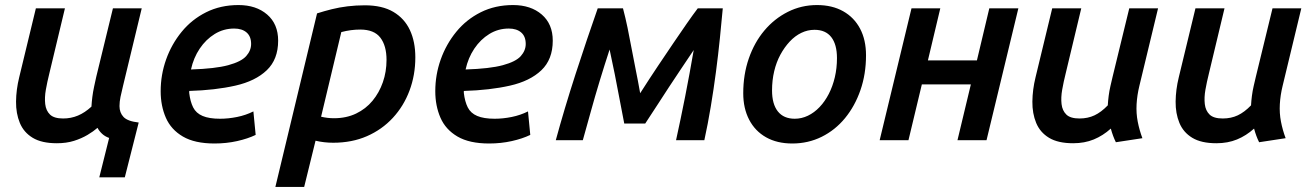

<svg xmlns="http://www.w3.org/2000/svg" viewBox="-20 -555 5197 760"><path d="M373 147 412 -9Q395 -15 383.5 -26Q372 -37 366 -49Q350 -35 326.5 -21Q303 -7 273 2.5Q243 12 205 12Q145 12 109.5 -9.5Q74 -31 58.5 -68.5Q43 -106 43.5 -153Q44 -200 56 -249L122 -522H237L175 -263Q167 -231 161.5 -200Q156 -169 159 -143Q162 -117 178 -101.5Q194 -86 230 -86Q261 -86 288.5 -97.5Q316 -109 342 -133Q343 -151 345.5 -171Q348 -191 352.5 -212Q357 -233 361 -251L427 -522H541L467 -215Q461 -191 457 -171.5Q453 -152 453 -135Q453 -109 469 -92Q485 -75 529 -70L474 147Z M829 13Q751 13 704 -14.5Q657 -42 636.5 -89Q616 -136 616 -194Q616 -259 637.5 -319.5Q659 -380 699 -429Q739 -478 796 -506.5Q853 -535 924 -535Q994 -535 1037.5 -497.5Q1081 -460 1081 -394Q1081 -320 1036 -277Q991 -234 911.5 -216Q832 -198 729 -195Q729 -193 729 -191Q729 -189 729 -187Q733 -153 744.5 -130Q756 -107 782 -96Q808 -85 851 -85Q884 -85 918.5 -92Q953 -99 983 -114L992 -21Q961 -6 918.5 3.5Q876 13 829 13ZM736 -280Q832 -283 883.5 -297Q935 -311 954.5 -333Q974 -355 974 -381Q974 -411 956 -426.5Q938 -442 907 -442Q865 -442 830 -420.5Q795 -399 770.5 -362.5Q746 -326 736 -280Z M1070 185 1235 -502Q1263 -511 1293 -518.5Q1323 -526 1356 -530Q1389 -534 1424 -534Q1493 -534 1537 -508Q1581 -482 1602.5 -436Q1624 -390 1624 -328Q1624 -258 1601 -196.5Q1578 -135 1535 -88.5Q1492 -42 1432.5 -16Q1373 10 1299 10Q1281 10 1263.5 8Q1246 6 1229 2L1184 185ZM1302 -87Q1351 -87 1389.5 -105.5Q1428 -124 1454.5 -156Q1481 -188 1495.5 -229.5Q1510 -271 1510 -318Q1510 -374 1485.5 -406Q1461 -438 1406 -438Q1387 -438 1368.5 -435.5Q1350 -433 1331 -428L1251 -93Q1264 -90 1276.5 -88.5Q1289 -87 1302 -87Z M1916 13Q1838 13 1791 -14.5Q1744 -42 1723.5 -89Q1703 -136 1703 -194Q1703 -259 1724.5 -319.5Q1746 -380 1786 -429Q1826 -478 1883 -506.5Q1940 -535 2011 -535Q2081 -535 2124.5 -497.5Q2168 -460 2168 -394Q2168 -320 2123 -277Q2078 -234 1998.5 -216Q1919 -198 1816 -195Q1816 -193 1816 -191Q1816 -189 1816 -187Q1820 -153 1831.5 -130Q1843 -107 1869 -96Q1895 -85 1938 -85Q1971 -85 2005.5 -92Q2040 -99 2070 -114L2079 -21Q2048 -6 2005.5 3.5Q1963 13 1916 13ZM1823 -280Q1919 -283 1970.5 -297Q2022 -311 2041.5 -333Q2061 -355 2061 -381Q2061 -411 2043 -426.5Q2025 -442 1994 -442Q1952 -442 1917 -420.5Q1882 -399 1857.5 -362.5Q1833 -326 1823 -280Z M2180 0Q2196 -59 2216 -126Q2236 -193 2258.5 -262.5Q2281 -332 2303.5 -398.5Q2326 -465 2346 -522H2446Q2456 -484 2464 -445.5Q2472 -407 2479.5 -366Q2487 -325 2496 -281Q2505 -237 2514 -186Q2551 -244 2584.5 -294Q2618 -344 2646.5 -386Q2675 -428 2699 -462.5Q2723 -497 2742 -522H2841Q2836 -467 2829.5 -403Q2823 -339 2814 -270.5Q2805 -202 2793.5 -133Q2782 -64 2768 0H2656Q2665 -41 2674 -84Q2683 -127 2692 -172.5Q2701 -218 2709.5 -264.5Q2718 -311 2726 -357Q2699 -317 2675 -281Q2651 -245 2628.5 -211Q2606 -177 2583 -141Q2560 -105 2534 -66H2451Q2441 -117 2432 -165Q2423 -213 2413.5 -261Q2404 -309 2393 -359Q2373 -298 2354 -235.5Q2335 -173 2318.5 -113Q2302 -53 2287 0Z M3116 13Q3056 13 3012.5 -11.5Q2969 -36 2945.5 -81Q2922 -126 2922 -186Q2922 -260 2944 -323.5Q2966 -387 3005.5 -434Q3045 -481 3098.5 -508Q3152 -535 3214 -535Q3274 -535 3317.5 -510.5Q3361 -486 3384.5 -441.5Q3408 -397 3408 -336Q3408 -262 3386 -198.5Q3364 -135 3325 -87.5Q3286 -40 3232.5 -13.5Q3179 13 3116 13ZM3126 -85Q3153 -85 3178 -97Q3203 -109 3224 -131Q3245 -153 3260.5 -183Q3276 -213 3284.5 -249Q3293 -285 3293 -325Q3293 -379 3270.5 -408Q3248 -437 3204 -437Q3177 -437 3152 -425Q3127 -413 3106 -390.5Q3085 -368 3069 -338.5Q3053 -309 3044.5 -273Q3036 -237 3036 -197Q3036 -143 3059 -114Q3082 -85 3126 -85Z M3462 0 3588 -522H3702L3653 -316H3847L3896 -522H4011L3885 0H3770L3823 -221H3629L3576 0Z M4228 12Q4168 12 4132.5 -9.5Q4097 -31 4081.5 -68.5Q4066 -106 4066.5 -153Q4067 -200 4079 -249L4145 -522H4260L4198 -263Q4190 -231 4184.5 -200Q4179 -169 4182 -143Q4185 -117 4201 -101.5Q4217 -86 4253 -86Q4286 -86 4312.5 -98.5Q4339 -111 4365 -138Q4366 -156 4368.5 -175.5Q4371 -195 4375.5 -214.5Q4380 -234 4384 -251L4450 -522H4564L4490 -215Q4481 -178 4479 -142.5Q4477 -107 4483.5 -73.5Q4490 -40 4502 -8L4397 8Q4391 -4 4386 -17.5Q4381 -31 4377 -46Q4346 -18 4309.5 -3Q4273 12 4228 12Z M4795 12Q4735 12 4699.5 -9.5Q4664 -31 4648.5 -68.5Q4633 -106 4633.5 -153Q4634 -200 4646 -249L4712 -522H4827L4765 -263Q4757 -231 4751.5 -200Q4746 -169 4749 -143Q4752 -117 4768 -101.5Q4784 -86 4820 -86Q4853 -86 4879.5 -98.5Q4906 -111 4932 -138Q4933 -156 4935.5 -175.5Q4938 -195 4942.5 -214.5Q4947 -234 4951 -251L5017 -522H5131L5057 -215Q5048 -178 5046 -142.5Q5044 -107 5050.5 -73.5Q5057 -40 5069 -8L4964 8Q4958 -4 4953 -17.5Q4948 -31 4944 -46Q4913 -18 4876.5 -3Q4840 12 4795 12Z"/></svg>

Font: Ubuntu Sans SemiBold
Style: Italic
Weight: 600
Italic angle: -13.5°
Designer: Dalton Maag Ltd
Foundry: Dalton Maag Ltd
Version: Version 1.006